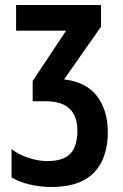

<svg xmlns="http://www.w3.org/2000/svg" viewBox="-20 -734 491 764"><path d="M382 -714V-628L235 -418Q323 -408 366 -351.5Q409 -295 409 -209Q409 -141 385 -91.5Q361 -42 311.5 -16Q262 10 184 10Q139 10 97.5 0Q56 -10 26 -28V-141Q53 -119 93 -106Q133 -93 168 -93Q233 -93 260.5 -123Q288 -153 288 -214Q288 -253 274 -279Q260 -305 232.5 -318Q205 -331 163 -331H110V-412L243 -612H44V-714Z"/></svg>

Font: Noto Sans Display ExtraCondensed SemiBold
Style: Regular
Weight: 600
Width: 2
Designer: Monotype Design Team
Foundry: Monotype Imaging Inc.
Version: Version 2.003